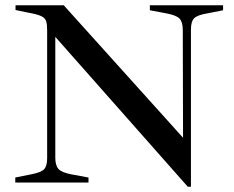

<svg xmlns="http://www.w3.org/2000/svg" viewBox="-20 -693 889 729"><path d="M693 16 190 -553V-94Q190 -65 202 -51.5Q214 -38 251 -31L316 -19V0H38V-19L98 -31Q135 -38 147 -50Q159 -62 159 -92V-579Q159 -601 155 -613Q151 -625 136 -632Q121 -639 87 -645L39 -655V-673H222L675 -170L674 -579Q674 -609 662 -622Q650 -635 613 -642L549 -654V-673H827V-654L766 -642Q730 -636 717.5 -624Q705 -612 705 -581V16Z"/></svg>

Font: Ibarra Real Nova Medium
Style: Regular
Weight: 500
Designer: Jose Maria Ribagorda & Octavio Pardo
Foundry: Jose Maria Ribagorda
Version: Version 2.000